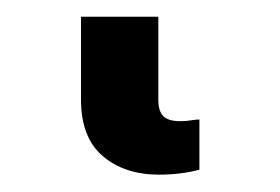

<svg xmlns="http://www.w3.org/2000/svg" viewBox="-20 27 333 228"><path d="M76.2 145.5V46.9H168V145.5Q168 158.7 173.8 164.8Q179.7 170.9 194.3 170.9Q200.7 170.9 206.8 169.9Q212.9 168.9 216.8 168.9V228.5Q194.8 234.4 168.9 234.4Q127.9 234.4 102.1 212.4Q76.2 190.4 76.2 145.5Z"/></svg>

Font: Pretendard ExtraBold
Style: Regular
Weight: 800
Designer: Base glyphs from Inter by Rasmus Andersson; Hangeul glyphs from Noto Sans CJK(Source Han Sans) by Jang Soo-young and Kan
Foundry: Kil Hyung-jin
Version: Version 1.309